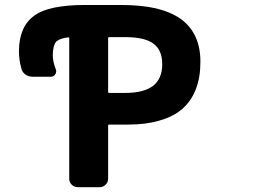

<svg xmlns="http://www.w3.org/2000/svg" viewBox="-20 -776 1040 776"><path d="M294.9 -19.5Q280.3 -19.5 270 -29.3Q259.8 -39.1 259.8 -53.7V-621.1Q259.8 -626 255.9 -625Q221.7 -621.1 208 -608.4Q193.4 -592.8 193.4 -551.8Q193.4 -527.3 205.1 -497.1Q210 -486.3 203.6 -476.1Q197.3 -465.8 185.5 -465.8H112.3Q95.7 -465.8 83 -474.6Q70.3 -483.4 66.4 -499Q56.6 -534.2 56.6 -568.4Q56.6 -667 117.2 -711.9Q147.5 -734.4 199.2 -745.1Q251 -755.9 324.2 -755.9H466.8Q549.8 -755.9 610.4 -742.2Q670.9 -727.5 710.9 -699.2Q790 -641.6 790 -526.4Q790 -400.4 716.8 -335.9Q680.7 -304.7 626 -289.1Q571.3 -272.5 499 -272.5H421.9Q417 -272.5 417 -268.6V-53.7Q417 -39.1 406.7 -29.3Q396.5 -19.5 382.8 -19.5ZM485.4 -400.4Q561.5 -400.4 599.6 -429.7Q635.7 -459 635.7 -516.6Q635.7 -572.3 601.6 -598.6Q566.4 -626 485.4 -626H421.9Q417 -626 417 -622.1V-404.3Q417 -400.4 421.9 -400.4Z"/></svg>

Font: Rounded-L Mgen+ 1mn bold
Style: Bold
Weight: 700
Designer: [Source Han Sans]
Ryoko NISHIZUKA  (kana & ideographs); Paul D. Hunt (Latin, Greek & Cyrillic); Wenlong ZHANG  (bopomofo
Version: Version 1.059.20150602